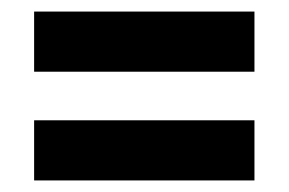

<svg xmlns="http://www.w3.org/2000/svg" viewBox="-20 -488 499 332"><path d="M39 -468V-364H420V-468ZM39 -280V-176H420V-280Z"/></svg>

Font: Noto Sans Devanagari ExtraCondensed
Style: Bold
Weight: 700
Width: 2
Designer: Jelle Bosma - Monotype Design Team
Foundry: Monotype Imaging Inc.
Version: Version 2.004